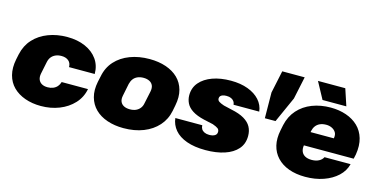

<svg xmlns="http://www.w3.org/2000/svg" viewBox="-73 -1099 2912 1480"><g transform="rotate(15 1383.0 -359.0)"><path d="M300 11Q230 11 172.5 -9.5Q115 -30 77 -68Q39 -106 24.5 -161.5Q10 -217 24 -287L33 -330Q49 -403 95 -453Q141 -503 210 -529.5Q279 -556 361 -556Q443 -556 505.5 -528.5Q568 -501 603 -451.5Q638 -402 638 -335H433Q433 -368 411.5 -385.5Q390 -403 356 -403Q329 -403 308.5 -394Q288 -385 275 -368.5Q262 -352 257 -327L237 -230Q232 -203 239.5 -183.5Q247 -164 265.5 -153Q284 -142 313 -142Q337 -142 356.5 -150Q376 -158 389 -173Q402 -188 408 -209H618Q605 -141 559 -91.5Q513 -42 445.5 -15.5Q378 11 300 11Z M959 11Q887 11 828.5 -9Q770 -29 731.5 -67Q693 -105 678 -159.5Q663 -214 677 -283L687 -329Q701 -402 747 -452.5Q793 -503 863 -529.5Q933 -556 1018 -556Q1091 -556 1149.5 -536Q1208 -516 1246.5 -478.5Q1285 -441 1300 -386.5Q1315 -332 1301 -262L1292 -216Q1278 -146 1232.5 -95Q1187 -44 1117 -16.5Q1047 11 959 11ZM969 -142Q997 -142 1017 -151Q1037 -160 1050 -176.5Q1063 -193 1067 -216L1088 -315Q1094 -345 1085.5 -364.5Q1077 -384 1057 -394Q1037 -404 1010 -404Q983 -404 962.5 -395Q942 -386 929.5 -369.5Q917 -353 911 -329L891 -230Q885 -201 893.5 -181.5Q902 -162 921.5 -152Q941 -142 969 -142Z M1613 11Q1525 11 1462.5 -11.5Q1400 -34 1366 -74.5Q1332 -115 1326 -168H1541Q1541 -151 1549 -138Q1557 -125 1573 -117.5Q1589 -110 1611 -110Q1639 -110 1655.5 -120Q1672 -130 1672 -150Q1672 -167 1660 -176.5Q1648 -186 1617 -197L1544 -213Q1484 -227 1448.5 -250Q1413 -273 1398.5 -303Q1384 -333 1384 -366Q1384 -426 1420.5 -468.5Q1457 -511 1520.5 -534Q1584 -557 1667 -557Q1744 -557 1803 -535Q1862 -513 1897 -474Q1932 -435 1938 -383H1733Q1732 -398 1724 -409.5Q1716 -421 1701 -428Q1686 -435 1664 -435Q1647 -435 1634.5 -431Q1622 -427 1615.5 -419.5Q1609 -412 1609 -400Q1609 -385 1622.5 -376Q1636 -367 1663 -358L1727 -343Q1791 -330 1830 -307Q1869 -284 1886.5 -252Q1904 -220 1904 -179Q1904 -116 1867 -74Q1830 -32 1764.5 -10.5Q1699 11 1613 11Z M1993 -345 1991 -550 2029 -729H2208L2170 -550L2078 -345Z M2409 11Q2335 11 2277.5 -10Q2220 -31 2183 -70.5Q2146 -110 2133 -164.5Q2120 -219 2134 -287L2143 -331Q2159 -403 2204 -453.5Q2249 -504 2316 -530Q2383 -556 2464 -556Q2531 -556 2587.5 -536.5Q2644 -517 2683 -479.5Q2722 -442 2738.5 -386Q2755 -330 2743 -257L2735 -221H2315L2339 -333H2561L2543 -316L2547 -335Q2552 -363 2541 -381Q2530 -399 2509.5 -409Q2489 -419 2464 -419Q2435 -419 2414 -409.5Q2393 -400 2380.5 -383Q2368 -366 2363 -343L2338 -222Q2333 -194 2341.5 -172.5Q2350 -151 2371 -139.5Q2392 -128 2424 -128Q2457 -128 2481 -140.5Q2505 -153 2515 -174H2723Q2709 -118 2664.5 -76.5Q2620 -35 2554 -12Q2488 11 2409 11ZM2386 -596 2314 -729H2532L2576 -596Z"/></g></svg>

Font: Hubot Sans Condensed ExtraLight Black
Style: Italic
Weight: 900
Italic angle: -12.0243°
Version: Version 2.000